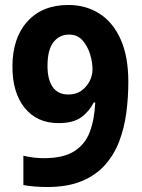

<svg xmlns="http://www.w3.org/2000/svg" viewBox="-20 -742 571 772"><path d="M496 -413Q496 -351 488 -289.5Q480 -228 459.5 -174Q439 -120 402 -78.5Q365 -37 308 -13.5Q251 10 169 10Q147 10 120.5 8Q94 6 74 2V-116Q115 -106 157 -106Q234 -106 278 -133.5Q322 -161 341 -211.5Q360 -262 363 -330H357Q338 -293 306 -270Q274 -247 215 -247Q129 -247 79.5 -308Q30 -369 30 -474Q30 -589 90 -655.5Q150 -722 255 -722Q325 -722 379.5 -687.5Q434 -653 465 -584Q496 -515 496 -413ZM258 -603Q219 -603 195 -572.5Q171 -542 171 -477Q171 -422 192 -392Q213 -362 255 -362Q286 -362 307.5 -377.5Q329 -393 340.5 -416Q352 -439 352 -463Q352 -492 342 -524.5Q332 -557 311.5 -580Q291 -603 258 -603Z"/></svg>

Font: Noto Sans Gujarati SemiCondensed
Style: Bold
Weight: 700
Width: 4
Designer: Jelle Bosma - Monotype Design Team, Universal Thirst
Foundry: Monotype Imaging Inc.
Version: Version 2.106; ttfautohint (v1.8.4.7-5d5b)